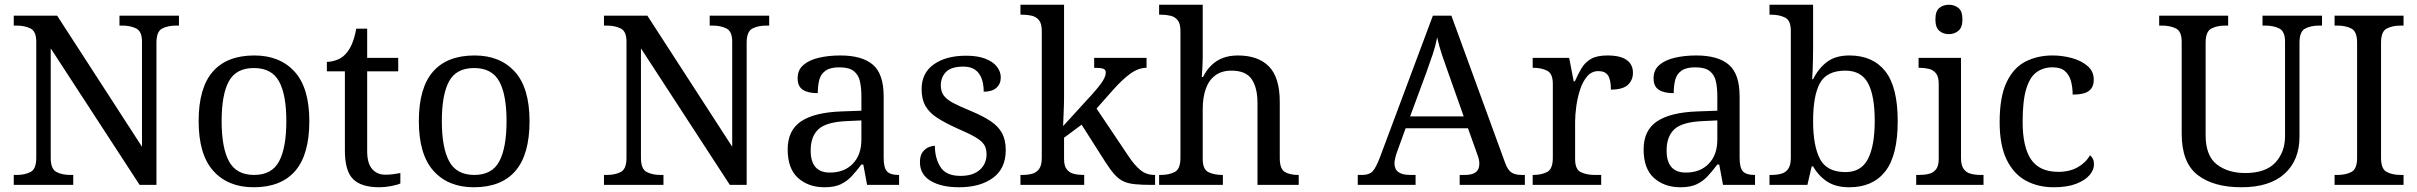

<svg xmlns="http://www.w3.org/2000/svg" viewBox="-20 -780 10198 810"><path d="M38 0V-42H51Q85 -42 109 -54.5Q133 -67 133 -114V-604Q133 -648 108.5 -660Q84 -672 51 -672H38V-714H221L579 -161V-604Q579 -648 554.5 -660Q530 -672 497 -672H484V-714H735V-672H722Q688 -672 664 -659.5Q640 -647 640 -600V0H569L194 -576V-114Q194 -67 218 -54.5Q242 -42 276 -42H289V0Z M1050 10Q942 10 880 -59Q818 -128 818 -269Q818 -409 877.5 -477.5Q937 -546 1053 -546Q1161 -546 1223 -477.5Q1285 -409 1285 -269Q1285 -128 1225.5 -59Q1166 10 1050 10ZM1052 -42Q1127 -42 1157.5 -99.5Q1188 -157 1188 -269Q1188 -381 1157 -437Q1126 -493 1051 -493Q976 -493 945.5 -437Q915 -381 915 -269Q915 -157 946 -99.5Q977 -42 1052 -42Z M1580 10Q1504 10 1469.5 -24.5Q1435 -59 1435 -145V-479H1359V-519Q1377 -519 1399 -526.5Q1421 -534 1437 -551Q1454 -569 1465 -595Q1476 -621 1483 -659H1529V-536H1660V-479H1529V-142Q1529 -91 1550 -67Q1571 -43 1605 -43Q1623 -43 1638 -45Q1653 -47 1669 -50V-6Q1656 0 1630 5Q1604 10 1580 10Z M1979 10Q1871 10 1809 -59Q1747 -128 1747 -269Q1747 -409 1806.5 -477.5Q1866 -546 1982 -546Q2090 -546 2152 -477.5Q2214 -409 2214 -269Q2214 -128 2154.5 -59Q2095 10 1979 10ZM1981 -42Q2056 -42 2086.5 -99.5Q2117 -157 2117 -269Q2117 -381 2086 -437Q2055 -493 1980 -493Q1905 -493 1874.5 -437Q1844 -381 1844 -269Q1844 -157 1875 -99.5Q1906 -42 1981 -42Z M2528 0V-42H2541Q2575 -42 2599 -54.5Q2623 -67 2623 -114V-604Q2623 -648 2598.5 -660Q2574 -672 2541 -672H2528V-714H2711L3069 -161V-604Q3069 -648 3044.5 -660Q3020 -672 2987 -672H2974V-714H3225V-672H3212Q3178 -672 3154 -659.5Q3130 -647 3130 -600V0H3059L2684 -576V-114Q2684 -67 2708 -54.5Q2732 -42 2766 -42H2779V0Z M3458 10Q3391 10 3347 -29Q3303 -68 3303 -150Q3303 -230 3359.5 -268Q3416 -306 3531 -310L3614 -313V-373Q3614 -409 3608 -436.5Q3602 -464 3582 -480Q3562 -496 3521 -496Q3483 -496 3463 -482Q3443 -468 3436.5 -443.5Q3430 -419 3430 -387Q3388 -387 3366.5 -401.5Q3345 -416 3345 -450Q3345 -485 3369.5 -506Q3394 -527 3435 -536.5Q3476 -546 3525 -546Q3617 -546 3662.5 -507Q3708 -468 3708 -373V-114Q3708 -72 3722 -57Q3736 -42 3770 -42H3773V0H3638L3622 -86H3614Q3593 -58 3573 -36.5Q3553 -15 3526.5 -2.5Q3500 10 3458 10ZM3481 -52Q3542 -52 3578 -89.5Q3614 -127 3614 -191V-272L3550 -269Q3465 -265 3432.5 -234.5Q3400 -204 3400 -145Q3400 -52 3481 -52Z M4026 10Q3951 10 3906 -17Q3861 -44 3861 -96Q3861 -123 3872 -138Q3883 -153 3897.5 -159Q3912 -165 3924 -165Q3924 -113 3947.5 -75.5Q3971 -38 4032 -38Q4085 -38 4113.5 -63.5Q4142 -89 4142 -129Q4142 -154 4131.5 -170Q4121 -186 4094.5 -201.5Q4068 -217 4019 -238Q3968 -261 3934.5 -282.5Q3901 -304 3884.5 -332.5Q3868 -361 3868 -404Q3868 -472 3919.5 -508.5Q3971 -545 4056 -545Q4104 -545 4136.5 -532.5Q4169 -520 4185.5 -499Q4202 -478 4202 -453Q4202 -426 4183.5 -409.5Q4165 -393 4130 -393Q4130 -443 4109 -471Q4088 -499 4044 -499Q3993 -499 3971 -476.5Q3949 -454 3949 -419Q3949 -394 3961.5 -377Q3974 -360 4001.5 -345.5Q4029 -331 4073 -313Q4126 -291 4159 -269Q4192 -247 4207.5 -218Q4223 -189 4223 -147Q4223 -69 4169 -29.5Q4115 10 4026 10Z M4285 0V-42H4293Q4316 -42 4334.5 -47Q4353 -52 4364 -67.5Q4375 -83 4375 -114V-650Q4375 -680 4363.5 -694.5Q4352 -709 4333.5 -713.5Q4315 -718 4293 -718H4285V-760H4469V-374Q4469 -361 4468.5 -340Q4468 -319 4467 -298Q4466 -277 4465.5 -262.5Q4465 -248 4465 -248L4590 -385Q4622 -421 4633.5 -440.5Q4645 -460 4645 -474Q4645 -487 4633 -490.5Q4621 -494 4596 -494V-536H4817V-494Q4783 -494 4749 -469.5Q4715 -445 4676 -401L4606 -322L4739 -124Q4765 -84 4790.5 -63Q4816 -42 4850 -42H4853V0H4839Q4796 0 4767 -3Q4738 -6 4718.5 -15.5Q4699 -25 4681.5 -44.5Q4664 -64 4643 -97L4543 -254L4469 -199V-109Q4469 -80 4480.5 -65.5Q4492 -51 4510.5 -46.5Q4529 -42 4551 -42H4554V0Z M4870 0V-42H4878Q4912 -42 4936 -54.5Q4960 -67 4960 -114V-650Q4960 -680 4948.5 -694.5Q4937 -709 4918.5 -713.5Q4900 -718 4878 -718H4870V-760H5054V-540Q5054 -522 5053 -502.5Q5052 -483 5051 -469Q5050 -455 5050 -455H5055Q5070 -485 5091.5 -505.5Q5113 -526 5140.5 -536Q5168 -546 5202 -546Q5288 -546 5333.5 -499.5Q5379 -453 5379 -350V-114Q5379 -67 5400.5 -54.5Q5422 -42 5456 -42H5459V0H5285V-345Q5285 -410 5260.5 -446Q5236 -482 5175 -482Q5134 -482 5107 -462Q5080 -442 5067 -405.5Q5054 -369 5054 -320V-109Q5054 -65 5078.5 -53.5Q5103 -42 5136 -42H5139V0Z M5708 0V-42H5727Q5756 -42 5770.5 -57Q5785 -72 5803 -120L6025 -714H6103L6329 -95Q6340 -64 6355.5 -53Q6371 -42 6400 -42H6413V0H6138V-42H6161Q6191 -42 6206 -53.5Q6221 -65 6221 -90Q6221 -98 6219 -107Q6217 -116 6213 -127L6173 -239H5910L5872 -134Q5868 -122 5865.5 -110.5Q5863 -99 5863 -91Q5863 -66 5879.5 -54Q5896 -42 5929 -42H5952V0ZM5929 -289H6155L6093 -464Q6077 -508 6064 -547Q6051 -586 6043 -622Q6036 -586 6025 -553Q6014 -520 5997 -473Z M6446 0V-42H6449Q6483 -42 6507 -54.5Q6531 -67 6531 -114V-426Q6531 -470 6506.5 -482Q6482 -494 6449 -494H6446V-536H6600L6619 -437H6624Q6637 -467 6652 -492Q6667 -517 6692 -531.5Q6717 -546 6761 -546Q6816 -546 6842.5 -527Q6869 -508 6869 -473Q6869 -442 6847.5 -422Q6826 -402 6776 -402Q6776 -443 6764 -461.5Q6752 -480 6723 -480Q6695 -480 6676 -458Q6657 -436 6646 -402Q6635 -368 6630 -331.5Q6625 -295 6625 -266V-109Q6625 -65 6649.5 -53.5Q6674 -42 6707 -42H6735V0Z M7069 10Q7002 10 6958 -29Q6914 -68 6914 -150Q6914 -230 6970.5 -268Q7027 -306 7142 -310L7225 -313V-373Q7225 -409 7219 -436.5Q7213 -464 7193 -480Q7173 -496 7132 -496Q7094 -496 7074 -482Q7054 -468 7047.5 -443.5Q7041 -419 7041 -387Q6999 -387 6977.5 -401.5Q6956 -416 6956 -450Q6956 -485 6980.5 -506Q7005 -527 7046 -536.5Q7087 -546 7136 -546Q7228 -546 7273.5 -507Q7319 -468 7319 -373V-114Q7319 -72 7333 -57Q7347 -42 7381 -42H7384V0H7249L7233 -86H7225Q7204 -58 7184 -36.5Q7164 -15 7137.5 -2.5Q7111 10 7069 10ZM7092 -52Q7153 -52 7189 -89.5Q7225 -127 7225 -191V-272L7161 -269Q7076 -265 7043.5 -234.5Q7011 -204 7011 -145Q7011 -52 7092 -52Z M7782 10Q7724 10 7687.5 -14.5Q7651 -39 7629 -78H7623L7605 0H7445V-42H7453Q7476 -42 7494.5 -47Q7513 -52 7524 -67.5Q7535 -83 7535 -114V-650Q7535 -694 7510.5 -706Q7486 -718 7453 -718H7445V-760H7629V-576Q7629 -559 7628.5 -532.5Q7628 -506 7627 -481.5Q7626 -457 7625 -446H7629Q7652 -492 7688 -519Q7724 -546 7782 -546Q7881 -546 7933.5 -479.5Q7986 -413 7986 -269Q7986 -124 7933.5 -57Q7881 10 7782 10ZM7766 -54Q7832 -54 7860.5 -109.5Q7889 -165 7889 -270Q7889 -377 7860.5 -429.5Q7832 -482 7765 -482Q7687 -482 7658 -429.5Q7629 -377 7629 -269Q7629 -165 7658 -109.5Q7687 -54 7766 -54Z M8064 0V-42H8077Q8099 -42 8117.5 -46.5Q8136 -51 8147.5 -65.5Q8159 -80 8159 -109V-426Q8159 -456 8147.5 -470.5Q8136 -485 8117.5 -489.5Q8099 -494 8077 -494H8074V-536H8253V-114Q8253 -83 8264 -67.5Q8275 -52 8294 -47Q8313 -42 8335 -42H8348V0ZM8202 -636Q8178 -636 8161.5 -650Q8145 -664 8145 -698Q8145 -733 8161.5 -746.5Q8178 -760 8202 -760Q8225 -760 8242 -746.5Q8259 -733 8259 -698Q8259 -664 8242 -650Q8225 -636 8202 -636Z M8644 10Q8578 10 8526.5 -18Q8475 -46 8445.5 -106.5Q8416 -167 8416 -265Q8416 -372 8445.5 -433.5Q8475 -495 8525.5 -520.5Q8576 -546 8639 -546Q8681 -546 8721 -535Q8761 -524 8787 -501.5Q8813 -479 8813 -444Q8813 -421 8803 -407Q8793 -393 8773.5 -387Q8754 -381 8724 -381Q8724 -413 8716.5 -439Q8709 -465 8691 -480.5Q8673 -496 8639 -496Q8601 -496 8572.5 -476Q8544 -456 8528.5 -406Q8513 -356 8513 -266Q8513 -160 8548.5 -107.5Q8584 -55 8664 -55Q8711 -55 8745.5 -74.5Q8780 -94 8797 -125Q8805 -119 8809.5 -109.5Q8814 -100 8814 -86Q8814 -63 8795 -41Q8776 -19 8738.5 -4.5Q8701 10 8644 10Z M9436 10Q9318 10 9251 -42Q9184 -94 9184 -216V-604Q9184 -648 9159.5 -660Q9135 -672 9102 -672H9089V-714H9380V-672H9367Q9333 -672 9309 -659.5Q9285 -647 9285 -600V-210Q9285 -123 9332 -86.5Q9379 -50 9452 -50Q9538 -50 9579 -94Q9620 -138 9620 -206V-604Q9620 -648 9595.5 -660Q9571 -672 9538 -672H9525V-714H9776V-672H9763Q9729 -672 9705 -659.5Q9681 -647 9681 -600V-204Q9681 -104 9618 -47Q9555 10 9436 10Z M9829 0V-42H9842Q9876 -42 9900 -54.5Q9924 -67 9924 -114V-600Q9924 -647 9900 -659.5Q9876 -672 9842 -672H9829V-714H10120V-672H10107Q10073 -672 10049 -659.5Q10025 -647 10025 -600V-114Q10025 -67 10049 -54.5Q10073 -42 10107 -42H10120V0Z"/></svg>

Font: Noto Naskh Arabic UI
Style: Regular
Weight: 400
Designer: Monotype Design Team, David Williams, Mohamad Dakak and Nizar Qandah
Foundry: Monotype Imaging Inc.
Version: Version 2.014